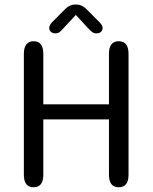

<svg xmlns="http://www.w3.org/2000/svg" viewBox="-20 -802 659 829"><path d="M450.5 -569.5Q450.5 -624 492.5 -624Q535 -624 535 -569.5V-47.5Q535 6.5 492.5 6.5Q450.5 6.5 450.5 -47.5V-286.5H167V-47.5Q167 6.5 125 6.5Q83 6.5 83 -47.5V-569.5Q83 -596.5 93.8 -610.2Q104.5 -624 125 -624Q167 -624 167 -569.5V-351.5H450.5ZM411 -704.5Q423 -692 423 -681Q423 -670.5 415.5 -664.2Q408 -658 396 -658Q385.5 -658 378 -663.8Q370.5 -669.5 361.5 -679L307.5 -737.5L253 -679Q244 -668.5 236.8 -663.2Q229.5 -658 218.5 -658Q207 -658 199.8 -664.5Q192.5 -671 192.5 -681.5Q192.5 -686.5 195.2 -692.5Q198 -698.5 203.5 -704.5L250.5 -752Q264.5 -767.5 277.2 -775Q290 -782.5 307 -782.5Q324.5 -782.5 337 -775.2Q349.5 -768 364 -752Z"/></svg>

Font: Sono Monospace
Style: Regular
Weight: 400
Designer: Tyler Finck
Foundry: Tyler Finck
Version: Version 2.112